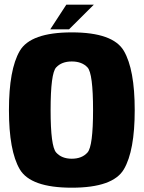

<svg xmlns="http://www.w3.org/2000/svg" viewBox="-20 -824 636 848"><path d="M297 5Q115 5 67.2 -76.5Q19.5 -158 19.5 -337.5Q19.5 -517 67.2 -599Q115 -681 297.2 -681Q479.5 -681 527.2 -599Q575 -517 575 -337.5Q575 -158 527.2 -76.5Q479.5 5 297 5ZM297 -123Q342 -123 366.5 -150.5Q391 -178 391 -337.5Q391 -500 366.5 -526.2Q342 -552.5 297 -552.5Q252.5 -552.5 228 -526.2Q203.5 -500 203.5 -337.5Q203.5 -178 228 -150.5Q252.5 -123 297 -123ZM202 -694.5 273 -803.5H394.5L285 -694.5Z"/></svg>

Font: Anybody ExtraBold
Style: Regular
Weight: 800
Designer: Tyler Finck
Foundry: Etcetera Type Company
Version: Version 1.010; ttfautohint (v1.8.3) -l 8 -r 50 -G 200 -x 14 